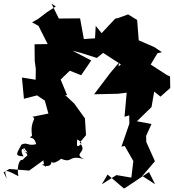

<svg xmlns="http://www.w3.org/2000/svg" viewBox="-38 -969 966 1067"><path d="M176 -825 227 -724 154 -723 155 -630 161 -586 160 -526 84 -538 95 -420 168 -439 211 -410 231 -338 142 -320C170 -306 127 -302 140 -215C108 -189 149 -226 163 -168C116 -155 115 -182 81 -165C52 -111 43 -103 93 -100C69 -136 88 -167 114 -108C143 -89 151 -126 97 -121C177 -107 84 -115 94 -149C131 -103 122 -117 86 -79C74 -89 53 -49 64 10C-26 -39 -12 -19 0 25L-18 -11L14 -30C51 -27 87 -24 124 -21L203 -78C211 -3 240 -76 194 -52C186 -59 256 -20 248 -85C239 -26 342 -118 299 -88C368 -57 338 -111 428 -85C366 -117 447 -121 411 -168C374 -128 398 -209 389 -195C413 -185 425 -160 405 -176L440 -218L434 -311L375 -393L324 -441L335 -440L299 -527L350 -576L413 -551L469 -633L365 -687L409 -676L500 -647L535 -675L634 -611L620 -600L625 -623L575 -564L485 -445L618 -448L666 -454L654 -320L680 -328L681 -282L637 -154L655 -158L703 -74L692 18L609 4L528 55L560 1L650 78L655 77L790 -13L824 55L753 9L823 -73L775 -180L774 -214L804 -280L723 -295L804 -374L819 -460L854 -432L908 -480L907 -544L888 -553L766 -632L771 -563L837 -673L862 -679L820 -707L733 -745L724 -858L674 -889L622 -870L602 -865L496 -752L534 -776L494 -825L490 -756L428 -752L407 -867L289 -866L248 -949L272 -933L224 -902L174 -864L140 -845Z"/></svg>

Font: Hussar Lance
Style: ExBd
Weight: 700
Foundry: Cannot Into Space Fonts, PlusOne Fonts
Version: Version 2.270